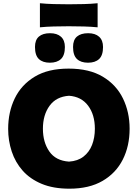

<svg xmlns="http://www.w3.org/2000/svg" viewBox="-20 -1153 852 1188"><path d="M409.5 14.5Q309.5 14.5 237.8 -15.5Q166 -45.5 120.2 -97.2Q74.5 -149 52.5 -215.8Q30.5 -282.5 30.5 -355.5Q30.5 -459.5 71.2 -544Q112 -628.5 194.8 -678.5Q277.5 -728.5 404.5 -728.5Q533 -728.5 616.5 -678.2Q700 -628 741 -543.5Q782 -459 782 -356.5Q782 -249.5 739.8 -165.8Q697.5 -82 614.8 -33.8Q532 14.5 409.5 14.5ZM407 -153Q461 -156.5 496.5 -184Q532 -211.5 549.5 -256.2Q567 -301 567 -356.5Q567 -443 525.2 -499Q483.5 -555 407 -560.5Q327.5 -555 286.5 -498.2Q245.5 -441.5 245.5 -356.5Q245.5 -273 285.2 -215.8Q325 -158.5 407 -153ZM524.5 -765Q480.5 -765 456.2 -787.8Q432 -810.5 432 -862.5Q432 -906 456.2 -926.8Q480.5 -947.5 525.5 -947.5Q569 -947.5 593.2 -925.8Q617.5 -904 617.5 -862Q617.5 -810.5 593.2 -787.8Q569 -765 524.5 -765ZM288.5 -765Q244.5 -765 220.5 -787.8Q196.5 -810.5 196.5 -862.5Q196.5 -906 220.8 -926.8Q245 -947.5 289.5 -947.5Q333 -947.5 357.2 -925.8Q381.5 -904 381.5 -862Q381.5 -810.5 357.2 -787.8Q333 -765 288.5 -765ZM227 -984V-1133Q267 -1129 311.8 -1127.8Q356.5 -1126.5 405.5 -1126.5Q454.5 -1126.5 499.2 -1127.8Q544 -1129 584 -1133V-984Q544 -988 499.2 -989.2Q454.5 -990.5 405.5 -990.5Q356.5 -990.5 311.8 -989.2Q267 -988 227 -984Z"/></svg>

Font: Commissioner Flair ExtraBold
Style: Regular
Weight: 800
Designer: Kostas Bartsokas
Foundry: Kostas Bartsokas
Version: Version 1.000; ttfautohint (v1.8.3)